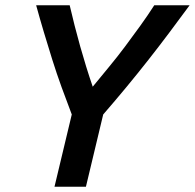

<svg xmlns="http://www.w3.org/2000/svg" viewBox="-20 -713 744 733"><path d="M188 0 254 -276Q234 -328 215 -380.5Q196 -433 179.5 -485.5Q163 -538 147.5 -590Q132 -642 118 -693H246Q264 -615 286 -536.5Q308 -458 334 -382Q365 -420 396.5 -458Q428 -496 457.5 -535.5Q487 -575 515.5 -614.5Q544 -654 569 -693H704Q665 -640 626 -588Q587 -536 546.5 -484.5Q506 -433 463 -381Q420 -329 374 -276L308 0Z"/></svg>

Font: Ubuntu Sans SemiBold
Style: Italic
Weight: 600
Italic angle: -13.5°
Designer: Dalton Maag Ltd
Foundry: Dalton Maag Ltd
Version: Version 1.006